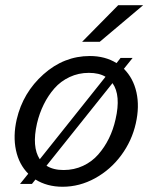

<svg xmlns="http://www.w3.org/2000/svg" viewBox="-20 -710 589 740"><path d="M531.7 -689.9 364.3 -548.8H296.4L435.5 -689.9ZM457.5 -444.8Q493.7 -408.7 505.9 -354Q518.1 -299.3 503.4 -234.4Q488.3 -167 447 -111.3Q405.8 -55.7 346.2 -22.9Q286.6 9.8 221.2 9.8Q161.6 9.8 116.7 -18.1L103 -1H57.1L88.9 -40.5Q53.2 -76.2 41.5 -131.1Q29.8 -186 44.4 -250Q68.4 -353 147.5 -423.6Q226.6 -494.1 326.2 -494.1Q385.3 -494.1 429.2 -466.8L444.8 -486.8H491.2ZM122.6 -234.4Q102.1 -144 133.3 -96.2L386.7 -414.1Q361.8 -429.2 322.3 -429.2Q282.7 -429.2 248.3 -413.1Q213.9 -397 189.7 -369.4Q165.5 -341.8 148.7 -307.6Q131.8 -273.4 122.6 -234.4ZM425.3 -250Q446.8 -342.8 413.6 -389.6L159.2 -71.3Q185.1 -54.7 225.1 -54.7Q265.6 -54.7 300 -70.8Q334.5 -86.9 358.6 -114.5Q382.8 -142.1 399.7 -176.3Q416.5 -210.4 425.3 -250Z"/></svg>

Font: HK Grotesk Italic
Style: Regular
Weight: 400
Italic angle: -13°
Designer: Alfredo Marco Pradil and Stefan Peev
Foundry: Hanken Design Co.
Version: Version 1.000;PS 001.000;hotconv 1.0.88;makeotf.lib2.5.64775